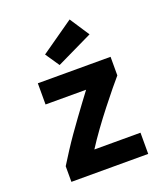

<svg xmlns="http://www.w3.org/2000/svg" viewBox="-141 -872 842 970"><g transform="rotate(-20 280.0 -387.0)"><path d="M75 0V-84Q96 -118 119 -153.5Q142 -189 166.5 -224Q191 -259 215.5 -292.5Q240 -326 262.5 -356.5Q285 -387 304 -412H86V-526H477V-426Q461 -408 432.5 -373Q404 -338 369 -293.5Q334 -249 300 -202Q266 -155 240 -114H488V0ZM221 -575 170 -650 347 -774 416 -669Z"/></g></svg>

Font: Ubuntu Sans Mono
Style: Regular
Weight: 400
Monospace: yes
Designer: Dalton Maag Ltd
Foundry: Dalton Maag Ltd
Version: Version 1.006